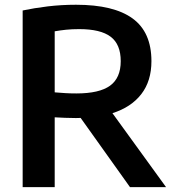

<svg xmlns="http://www.w3.org/2000/svg" viewBox="-20 -768 716 788"><path d="M73 0V-725Q120 -735 176 -741.8Q232 -748.5 292 -748.5Q447 -748.5 524.2 -692.2Q601.5 -636 601.5 -517Q601.5 -435.5 560 -381.8Q518.5 -328 441.5 -303.5L661.5 0H513.5L311 -284Q301.5 -283.5 291.5 -283.5Q266 -283.5 246 -284.5Q226 -285.5 204.5 -286.5V0ZM293.5 -384.5Q387.5 -384.5 431.5 -416.2Q475.5 -448 475.5 -517Q475.5 -586 434.2 -617.2Q393 -648.5 305 -648.5Q275 -648.5 251.2 -646Q227.5 -643.5 204.5 -639.5V-389Q228.5 -387 248.2 -385.8Q268 -384.5 293.5 -384.5Z"/></svg>

Font: Encode Sans SmBold
Style: Regular
Weight: 600
Designer: Multiple Designers
Foundry: Impallari Type
Version: Version 3.002; ttfautohint (v1.8.3) -l 8 -r 50 -G 200 -x 14 